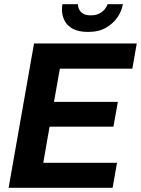

<svg xmlns="http://www.w3.org/2000/svg" viewBox="-20 -894 671 914"><path d="M21 0 142 -687H631L610 -567H265L237 -409H541L520 -291H216L186 -119H537L516 0ZM399 -742Q354 -742 326.5 -757Q299 -772 287 -796.5Q275 -821 275 -847Q275 -854 275.5 -860.5Q276 -867 277 -874H351Q351 -870 351.5 -866.5Q352 -863 353 -859Q355 -850 362 -841Q369 -832 381 -826.5Q393 -821 412 -821Q436 -821 452.5 -829.5Q469 -838 479 -850.5Q489 -863 492 -874H565Q560 -843 540 -813Q520 -783 485.5 -762.5Q451 -742 399 -742Z"/></svg>

Font: Archivo SemiCondensed
Style: Bold Italic
Weight: 700
Width: 4
Italic angle: -10°
Designer: Hector Gatti
Foundry: Omnibus-Type
Version: Version 2.001